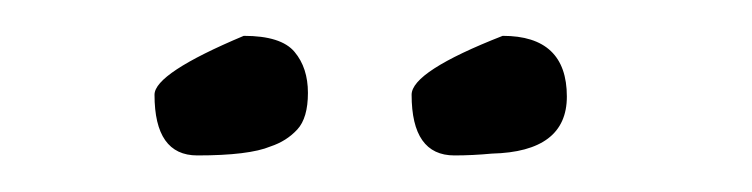

<svg xmlns="http://www.w3.org/2000/svg" viewBox="-20 -668 411 105"><path d="M87.9 -583Q64.5 -583 64.5 -616.2Q64.5 -627.9 113.3 -648.4Q133.8 -648.4 141.1 -639.6Q148.4 -630.9 148.4 -617.2Q148.4 -603.5 142.6 -597.2Q136.7 -590.8 127.9 -587.9Q116.2 -583 87.9 -583ZM228.5 -583Q205.1 -583 205.1 -616.2Q205.1 -628.9 254.9 -648.4Q290 -648.4 290 -615.2Q290 -585 249 -584Q238.3 -583 228.5 -583Z"/></svg>

Font: Architects Daughter
Style: Regular
Weight: 400
Designer: Kimberly Geswein
Foundry: Kimberly Geswein
Version: Version 1.002 2010